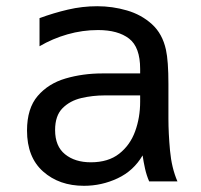

<svg xmlns="http://www.w3.org/2000/svg" viewBox="-20 -580 642 614"><path d="M248.5 14.2Q169.4 14.2 117.9 -31.5Q66.4 -77.1 66.4 -162.6Q66.4 -233.4 100.6 -273.2Q134.8 -313 189.9 -329.1Q245.1 -345.2 307.6 -345.2H428.2V-359.4Q428.2 -429.2 392.8 -456.5Q357.4 -483.9 293.5 -483.9Q243.7 -483.9 195.8 -470.2Q147.9 -456.5 106.4 -432.1V-522Q151.4 -538.6 197.3 -549.3Q243.2 -560.1 291 -560.1Q339.8 -560.1 386 -546.6Q432.1 -533.2 465.8 -502.7Q499.5 -472.2 510.7 -420.9Q518.6 -384.8 518.6 -312V-200.2Q518.6 -154.3 523.7 -98.6Q528.8 -43 547.4 0H457Q448.7 -19 443.8 -40.8Q439 -62.5 436 -83Q407.2 -33.7 356.2 -9.8Q305.2 14.2 248.5 14.2ZM270.5 -61Q326.2 -61 361.1 -88.4Q396 -115.7 412.1 -159.9Q428.2 -204.1 428.2 -254.9V-274.9H314.5Q276.4 -274.9 240 -266.4Q203.6 -257.8 179.9 -233.9Q156.2 -210 156.2 -164.1Q156.2 -112.3 188 -86.7Q219.7 -61 270.5 -61Z"/></svg>

Font: Vazir Code Hack
Style: Code-Hack
Weight: 400
Foundry: DejaVu fonts team - Redesigned by Saber Rastikerdar
Version: Version 1.1.2